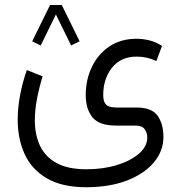

<svg xmlns="http://www.w3.org/2000/svg" viewBox="-20 -517 738 783"><path d="M304.7 -348.6 270 -331.5 208 -458 146 -331.5 111.3 -348.6 184.1 -496.6H231.9ZM333 246.6Q232.9 246.6 170.9 210.2Q108.9 173.8 80.6 111.6Q52.2 49.3 52.2 -28.3Q52.2 -77.6 62 -129.4Q71.8 -181.2 89.4 -231.4L153.8 -205.6Q140.1 -161.6 131.1 -115.2Q122.1 -68.8 122.1 -25.4Q122.1 31.7 142.8 76.7Q163.6 121.6 210 147.5Q256.3 173.3 333 173.3Q400.9 173.3 457 156Q513.2 138.7 546.9 109.4Q580.6 80.1 580.6 43.9Q580.6 24.9 570.1 10Q559.6 -4.9 532.2 -4.9H453.1Q383.8 -4.9 356.7 -39.1Q329.6 -73.2 329.6 -129.4Q329.6 -191.4 354.5 -243.7Q379.4 -295.9 425.8 -327.4Q472.2 -358.9 537.1 -358.9Q562.5 -358.9 588.9 -352.5Q615.2 -346.2 640.6 -329.6L617.7 -268.1Q580.1 -286.1 537.6 -286.1Q472.2 -286.1 436.5 -240.5Q400.9 -194.8 400.9 -129.4Q400.9 -101.6 412.8 -90.1Q424.8 -78.6 454.6 -78.6H535.6Q599.1 -78.6 622.8 -44.9Q646.5 -11.2 646.5 42Q646.5 98.1 608.2 144.5Q569.8 190.9 499.5 218.5Q429.2 246.1 333 246.6Z"/></svg>

Font: Vazirmatn UI FD Light
Style: Regular
Weight: 300
Designer: Saber Rastikerdar
Foundry: Saber Rastikerdar
Version: Version 33.003